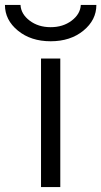

<svg xmlns="http://www.w3.org/2000/svg" viewBox="-51 -757 410 777"><path d="M276 -737H339Q339 -676 286.5 -633Q234 -590 154 -590Q74 -590 21.5 -633Q-31 -676 -31 -737H32Q34 -700 69 -673.5Q104 -647 154 -647Q204 -647 239 -673.5Q274 -700 276 -737ZM115 0V-520H193V0Z"/></svg>

Font: M PLUS 1p
Style: Regular
Weight: 400
Version: Version 1.062